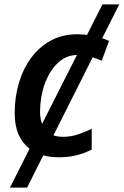

<svg xmlns="http://www.w3.org/2000/svg" viewBox="-20 -707 563 875"><path d="M25.4 147.9 114.7 -29.3Q83 -53.2 64.9 -93.5Q46.9 -133.8 46.9 -190.9Q46.9 -263.2 65.9 -328.1Q85 -393.1 121.8 -443.1Q158.7 -493.2 211.4 -522Q264.2 -550.8 331.5 -550.8Q354.5 -550.8 376.5 -547.9L446.8 -687H523.4L445.8 -532.7Q461.9 -527.3 477.1 -520.5L443.4 -430.2Q433.6 -434.6 423.3 -438.5Q413.1 -442.4 402.3 -445.8L223.6 -90.3Q242.2 -83.5 266.1 -83.5Q302.2 -83.5 334 -94Q365.7 -104.5 397.9 -120.1V-25.4Q367.2 -9.3 330.3 0.2Q293.5 9.8 247.6 9.8Q209.5 9.8 177.2 1L103.5 147.9ZM162.6 -197.3Q162.6 -166 171.9 -142.6L330.6 -456.5Q278.8 -455.1 241.2 -418Q203.6 -380.9 183.1 -322.3Q162.6 -263.7 162.6 -197.3Z"/></svg>

Font: Open Sans SemiBold
Style: Italic
Weight: 600
Italic angle: -12°
Designer: Monotype Design Team
Foundry: Monotype Imaging Inc.
Version: Version 3.003; ttfautohint (v1.8.4)